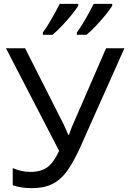

<svg xmlns="http://www.w3.org/2000/svg" viewBox="-20 -964 664 994"><path d="M624 -714 396 -203Q364 -132 331.5 -84.5Q299 -37 255 -13.5Q211 10 143 10Q115 10 90.5 6Q66 2 46 -5V-94Q66 -85 89 -79.5Q112 -74 137 -74Q192 -74 225 -98Q258 -122 286 -183L11 -714H110L309 -321Q314 -310 321 -295Q328 -280 333 -266H337Q341 -276 346.5 -292Q352 -308 357 -318L529 -714ZM561 -944V-934Q550 -916 527 -887.5Q504 -859 477 -830.5Q450 -802 428 -784H378V-796Q392 -815 408 -841Q424 -867 439 -894.5Q454 -922 465 -944ZM385 -944V-934Q374 -916 351 -887.5Q328 -859 301 -830.5Q274 -802 252 -784H202V-796Q223 -824 247.5 -867Q272 -910 289 -944Z"/></svg>

Font: Apis
Style: Regular
Weight: 400
Designer: Monotype Design Team
Foundry: Monotype Imaging Inc.
Version: Version 2.000; build 0001